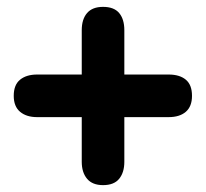

<svg xmlns="http://www.w3.org/2000/svg" viewBox="-20 -602 599 559"><path d="M88 -261Q57 -261 38.5 -276.5Q20 -292 20 -323Q20 -355 38.5 -370Q57 -385 88 -385H218V-514Q218 -546 233.5 -564Q249 -582 280 -582Q312 -582 327 -564Q342 -546 342 -514V-385H471Q503 -385 521 -370Q539 -355 539 -323Q539 -292 521 -276.5Q503 -261 471 -261H342V-131Q342 -100 327 -81.5Q312 -63 280 -63Q249 -63 233.5 -81.5Q218 -100 218 -131V-261Z"/></svg>

Font: Madimi One
Style: Regular
Weight: 400
Designer: Taurai Valerie Mtake, Mirko Velimirovic
Foundry: TaVaTake
Version: Version 1.000; ttfautohint (v1.8.4.7-5d5b)